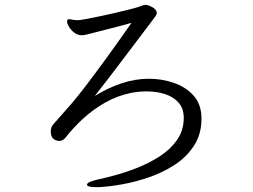

<svg xmlns="http://www.w3.org/2000/svg" viewBox="-20 -741 1040 790"><path d="M376 29Q338 29 338 19Q338 7 385 -3Q409 -8 452 -19.5Q495 -31 543.5 -50Q592 -69 636 -97Q680 -125 708 -164.5Q736 -204 736 -256Q736 -295 714.5 -319Q693 -343 658.5 -354Q624 -365 583 -365Q552 -365 520 -359Q462 -347 412 -318.5Q362 -290 321 -252Q280 -214 249 -174Q238 -161 222 -161Q221 -161 212.5 -163Q204 -165 196.5 -173.5Q189 -182 189 -201Q189 -218 199 -229Q218 -251 235.5 -270.5Q253 -290 275 -315.5Q297 -341 328.5 -382Q360 -423 407 -487Q454 -551 521 -647Q490 -638 441 -625.5Q392 -613 337 -599Q325 -596 316 -596Q300 -596 286 -606.5Q272 -617 264 -630.5Q256 -644 256 -653Q256 -660 261 -662H263Q268 -662 278 -660Q288 -658 301 -658Q308 -658 332.5 -662.5Q357 -667 390.5 -674Q424 -681 458.5 -689Q493 -697 520 -704Q547 -711 557 -715Q571 -721 579 -721Q590 -721 607.5 -711Q625 -701 625 -688Q625 -681 618.5 -672.5Q612 -664 604 -653Q552 -585 493.5 -507Q435 -429 370 -346Q423 -379 479.5 -398Q536 -417 593 -417Q646 -417 695.5 -400Q745 -383 777 -347Q809 -311 809 -253Q809 -189 778.5 -142Q748 -95 699 -63Q650 -31 593 -11.5Q536 8 482 17.5Q428 27 388 29Z"/></svg>

Font: Moon Stars Kai T
Style: Regular
Weight: 400
Designer: GuiWonder
Version: Version 1.101